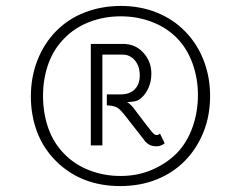

<svg xmlns="http://www.w3.org/2000/svg" viewBox="-20 -740 812 647"><path d="M688 -417Q688 -350 665.5 -294.5Q643 -239 604 -199Q564 -158 508.5 -135.5Q453 -113 385 -113Q253 -113 168 -198Q126 -240 105 -295.5Q84 -351 84 -415Q84 -480 106 -536.5Q128 -593 168 -634Q210 -677 266.5 -698.5Q323 -720 387 -720Q452 -720 507.5 -698Q563 -676 604 -634Q645 -592 666.5 -536Q688 -480 688 -417ZM647 -420Q647 -476 628.5 -527Q610 -578 575 -613Q540 -648 491 -666.5Q442 -685 387 -685Q331 -685 281.5 -666Q232 -647 197 -611Q161 -575 143 -525Q125 -475 125 -417Q125 -358 143 -307.5Q161 -257 197 -221Q232 -185 281.5 -166Q331 -147 386 -147Q444 -147 492.5 -168Q541 -189 575 -223Q610 -259 628.5 -310.5Q647 -362 647 -420ZM519 -290 535 -257Q522 -247 508 -247Q490 -247 479.5 -254.5Q469 -262 466 -268L405 -346Q387 -370 375.5 -377Q364 -384 340 -385V-422H388Q417 -422 434 -439Q451 -456 451 -486Q451 -517 434.5 -536.5Q418 -556 393 -556H325V-250H286V-592H395Q436 -592 463 -562.5Q490 -533 490 -492Q490 -466 481 -445.5Q472 -425 459.5 -413Q447 -401 436 -399Q418 -396 408 -396Q419 -390 430 -376Q487 -300 496 -291Q499 -288 501.5 -286.5Q504 -285 508 -285Q514 -285 519 -290Z"/></svg>

Font: Bellota Text Light
Style: Regular
Weight: 300
Designer: Kemie Guaida
Foundry: Kemie Guaida
Version: Version 4.001